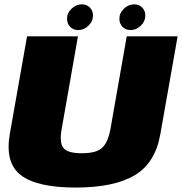

<svg xmlns="http://www.w3.org/2000/svg" viewBox="-20 -838 818 862"><path d="M319.5 4Q492 4 584.8 -51.2Q677.5 -106.5 700 -236.5L777.5 -675H549L476 -259.5Q465 -199 438.8 -174.5Q412.5 -150 347 -150Q281.5 -150 263.8 -174.8Q246 -199.5 257 -259.5L330 -675H101.5L24 -236.5Q1.5 -106.5 74.2 -51.2Q147 4 319.5 4ZM331.5 -703Q356.5 -703 377 -722.5Q397.5 -742 397.5 -768.5Q397.5 -789.5 383.5 -804Q369.5 -818.5 347.5 -818.5Q322 -818.5 301.5 -799.2Q281 -780 281 -753.5Q281 -732 295 -717.5Q309 -703 331.5 -703ZM566.5 -703Q591.5 -703 612 -722.5Q632.5 -742 632.5 -768.5Q632.5 -789.5 618.5 -804Q604.5 -818.5 582.5 -818.5Q557 -818.5 536.5 -799.2Q516 -780 516 -753.5Q516 -732 530 -717.5Q544 -703 566.5 -703Z"/></svg>

Font: Anybody UltraCondensed Thin Black
Style: Italic
Weight: 900
Italic angle: -10°
Version: Version 1.111